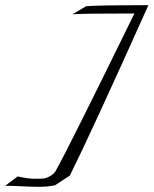

<svg xmlns="http://www.w3.org/2000/svg" viewBox="-75 -612 592 740"><path d="M137 102Q108 108 77.5 108Q47 108 9 106Q-29 104 -55 104L-7 68Q33 77 57.5 77Q82 77 93 76Q104 75 118.5 66.5Q133 58 140 46Q189 -41 443 -560Q237 -560 204 -557L257 -588Q298 -592 497 -592Q274 -95 194 65Z"/></svg>

Font: Italianno
Style: Regular
Weight: 400
Designer: Robert E. Leuschke
Foundry: Robert E. Leuschke
Version: Version 1.003